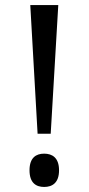

<svg xmlns="http://www.w3.org/2000/svg" viewBox="-20 -734 351 761"><path d="M129 -204H181L211 -714H100ZM155 7C187 7 214 -9 214 -59C214 -109 187 -125 155 -125C123 -125 97 -109 97 -59C97 -9 123 7 155 7Z"/></svg>

Font: Noto Serif Ethiopic SemiCondensed
Style: Regular
Weight: 400
Width: 4
Designer: Monotype Design Team
Foundry: Monotype Imaging Inc.
Version: Version 2.102